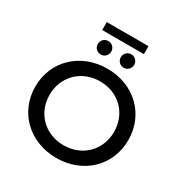

<svg xmlns="http://www.w3.org/2000/svg" viewBox="-220 -1159 1281 1339"><g transform="rotate(30 420.5 -489.5)"><path d="M421 9C636 9 795 -143 795 -350C795 -557 636 -709 421 -709C205 -709 46 -556 46 -350C46 -144 205 9 421 9ZM421 -93C271 -93 161 -202 161 -350C161 -498 271 -607 421 -607C570 -607 680 -498 680 -350C680 -202 570 -93 421 -93ZM514 -771C543 -771 568 -794 568 -825C568 -856 543 -879 514 -879C485 -879 460 -856 460 -825C460 -794 485 -771 514 -771ZM329 -771C359 -771 383 -794 383 -825C383 -856 359 -879 329 -879C299 -879 275 -856 275 -825C275 -794 299 -771 329 -771ZM589 -924V-988H253V-924Z"/></g></svg>

Font: Montserrat-Alt1 SemBd
Style: Regular
Weight: 600
Designer: Differentunic
Foundry: Differentunic
Version: Version 7.222